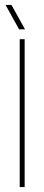

<svg xmlns="http://www.w3.org/2000/svg" viewBox="-20 -759 180 779"><path d="M60 0V-600H80V0ZM57.5 -640 2.5 -739H26.5L81.5 -640Z"/></svg>

Font: Big Shoulders Display SC Thin
Style: Regular
Weight: 100
Designer: Patric King
Foundry: XO Type Co
Version: Version 2.002